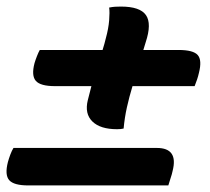

<svg xmlns="http://www.w3.org/2000/svg" viewBox="-20 -614 640 584"><path d="M101 -462H292Q298 -481 302 -498Q310 -527 312 -552Q314 -577 312 -591Q322 -593 330 -593.5Q338 -594 348 -594Q406 -594 424 -568Q442 -542 423 -485Q420 -474 416 -462H523Q568 -462 581.5 -446.5Q595 -431 585 -392Q581 -374 572 -352H383Q373 -319 366 -287.5Q359 -256 356 -223Q352 -222 347 -221.5Q342 -221 336 -221Q285 -221 261 -244.5Q237 -268 247 -309Q252 -330 258 -352H147Q103 -352 89 -368Q75 -384 85 -422Q88 -432 92.5 -443.5Q97 -455 101 -462ZM21 -164H457Q523 -164 505 -94Q503 -84 499 -72.5Q495 -61 492 -50H66Q22 -50 8 -66Q-6 -82 4 -121Q7 -132 11.5 -144Q16 -156 21 -164Z"/></svg>

Font: Recursive Sn Csl St SmB
Style: Italic
Weight: 600
Italic angle: -15°
Version: Version 1.079;hotconv 1.0.112;makeotfexe 2.5.65598; ttfautoh